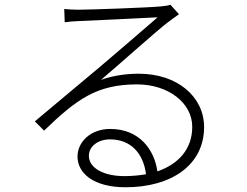

<svg xmlns="http://www.w3.org/2000/svg" viewBox="-20 -759 1040 810"><path d="M504 -16C421 -16 355 -48 355 -102C355 -142 394 -171 444 -171C533 -171 585 -111 596 -24C568 -19 537 -16 504 -16ZM699 -739C690 -736 681 -734 659 -732C609 -727 360 -718 310 -718C295 -718 270 -719 251 -721L253 -665C272 -668 291 -669 310 -670C361 -672 591 -683 645 -686C594 -642 459 -525 404 -479C347 -431 216 -322 127 -247L166 -208C303 -340 388 -403 558 -403C690 -403 791 -325 791 -224C791 -131 734 -67 644 -36C631 -128 568 -215 445 -215C361 -215 307 -159 307 -99C307 -27 376 31 510 31C702 31 841 -62 841 -223C841 -351 728 -448 566 -448C514 -448 459 -441 406 -422C491 -494 641 -629 687 -664C700 -674 720 -688 735 -699Z"/></svg>

Font: Genne Gothic Light
Style: Regular
Weight: 300
Designer: Ryoko NISHIZUKA (kana & ideographs); Paul D. Hunt (Latin, Greek & Cyrillic); Wenlong ZHANG (bopomofo); Sandoll Communica
Foundry: Adobe Systems Incorporated
Version: Version 1.004;PS 1.004;hotconv 16.6.51;makeotf.lib2.5.65220